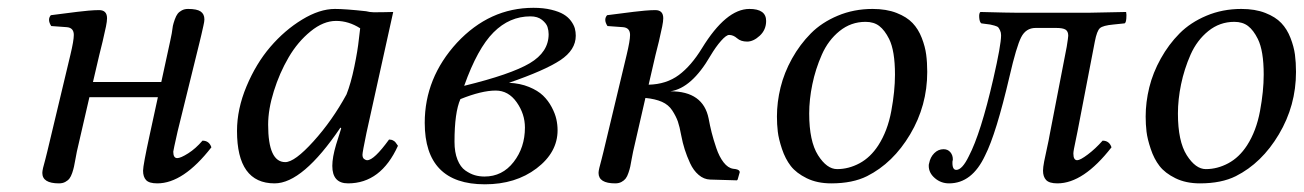

<svg xmlns="http://www.w3.org/2000/svg" viewBox="-20 -462 3354 494"><path d="M101.6 -71.8 161.1 -320.8Q169.9 -357.4 169.9 -372.1Q169.9 -390.6 151.9 -392.1L111.8 -395Q101.1 -411.6 110.8 -422.9L144.5 -427.2L179.2 -431.6Q191.4 -433.1 207.5 -434.6Q223.6 -436 234.9 -436Q255.4 -436 255.4 -415Q255.4 -407.2 252.7 -394Q250 -380.9 244.1 -355.5L235.4 -320.3L219.2 -251H395L418 -356.9Q419.4 -363.8 421.9 -376L424.8 -395.5Q426.3 -402.3 429.7 -411.9Q433.1 -421.4 437 -426.5Q440.9 -431.6 447.8 -435.3Q454.6 -439 463.9 -439Q486.8 -439 496.3 -432.4Q505.9 -425.8 505.9 -412.1Q505.9 -406.7 503.4 -396L498 -372.1Q494.6 -358.9 493.2 -352.1L437 -124Q425.8 -74.2 425.8 -71.8Q425.8 -55.2 436 -55.2Q444.8 -55.2 464.1 -67.4Q483.4 -79.6 501 -100.1Q518.1 -100.1 523.9 -83Q451.7 9.8 384.8 9.8Q363.8 9.8 356 1.5Q348.1 -6.8 348.1 -22.9Q348.1 -36.6 365.2 -115.2L386.2 -211.9H210L177.7 -71.8Q176.3 -64.9 174.1 -52.7Q171.9 -40.5 170.4 -33.4Q168.9 -26.4 165.8 -17.1Q162.6 -7.8 158.7 -2.7Q154.8 2.4 147.9 6.1Q141.1 9.8 131.8 9.8Q88.9 9.8 88.9 -17.1Q88.9 -21.5 90.8 -30Q92.8 -38.6 96.7 -52.2Z M921.9 -433.1Q930.7 -430.7 941.7 -430.4Q952.6 -430.2 969.2 -430.7Q985.8 -431.2 991.7 -431.2L922.9 -120.1Q912.6 -70.3 912.6 -64Q912.6 -56.2 916.7 -53Q920.9 -49.8 924.8 -49.8Q942.4 -49.8 981 -103Q987.3 -103 991.9 -100.3Q996.6 -97.7 998 -95.2L1003.9 -86.9Q960 9.8 875.5 9.8Q835 9.8 835 -35.2Q835 -57.1 844.7 -89.8L857.9 -131.8L856 -133.8Q758.8 9.8 686.5 9.8Q589.8 9.8 589.8 -125Q589.8 -181.6 614.3 -240Q638.7 -298.3 675.5 -341.3Q712.4 -384.3 757.3 -411.6Q802.2 -439 841.8 -439Q868.2 -439 921.9 -433.1ZM871.6 -219.2Q882.8 -247.6 891.6 -290Q900.4 -332.5 903.3 -360.8L906.7 -389.2Q877 -408.2 844.7 -408.2Q812 -408.2 779.1 -381.3Q746.1 -354.5 722.7 -314.5Q699.2 -274.4 684.6 -227.5Q669.9 -180.7 669.9 -141.1Q669.9 -44.9 713.9 -44.9Q738.3 -44.9 786.6 -98.4Q835 -151.9 871.6 -219.2Z M1330.6 -133.8Q1330.6 -168.9 1309.3 -199Q1288.1 -229 1255.4 -229Q1219.2 -229 1164.6 -207Q1149.4 -172.9 1149.4 -97.2Q1149.4 -70.3 1157 -51.3Q1164.6 -32.2 1177.2 -23.4Q1189.9 -14.6 1201.7 -11.2Q1213.4 -7.8 1226.6 -7.8Q1272.5 -7.8 1301.5 -45.2Q1330.6 -82.5 1330.6 -133.8ZM1391.6 -374Q1391.6 -383.3 1388.7 -392.6Q1385.7 -401.9 1374.5 -410.9Q1363.3 -419.9 1344.7 -419.9Q1291 -419.9 1249.8 -378.7Q1208.5 -337.4 1174.3 -241.2Q1294.4 -270.5 1343 -299.3Q1391.6 -328.1 1391.6 -374ZM1352.5 -441.9Q1378.4 -441.9 1398.4 -437Q1418.5 -432.1 1430.2 -425Q1441.9 -418 1449.2 -408Q1456.5 -397.9 1459 -388.9Q1461.4 -379.9 1461.4 -370.1Q1461.4 -333.5 1421.6 -307.1Q1381.8 -280.8 1289.6 -249Q1318.4 -247.6 1341.1 -238.3Q1363.8 -229 1377.2 -216.1Q1390.6 -203.1 1399.4 -186.5Q1408.2 -169.9 1411.4 -155.5Q1414.6 -141.1 1414.6 -127Q1414.6 -69.8 1360.6 -28.8Q1306.6 12.2 1227.5 12.2Q1072.8 12.2 1072.8 -146Q1072.8 -261.7 1155.8 -352.1Q1239.7 -441.9 1352.5 -441.9Z M1856 -372.1Q1848.6 -372.1 1835.2 -356.9Q1821.8 -341.8 1808.1 -318.8Q1759.8 -235.4 1705.1 -227.1Q1789.1 -227.1 1803.2 -157.2Q1806.6 -138.7 1811 -121.1Q1815.4 -103.5 1823 -81.1Q1830.6 -58.6 1841.8 -44.2Q1853 -29.8 1866.2 -27.8L1873 -26.9Q1883.3 -24.9 1883.3 -19L1877.9 0L1876 2L1807.1 0Q1791 -0.5 1777.6 -12Q1764.2 -23.4 1755.6 -42Q1747.1 -60.5 1741.7 -77.6Q1736.3 -94.7 1732.9 -112.8Q1728.5 -136.7 1724.1 -149.4Q1719.2 -163.1 1709.7 -177.7Q1700.2 -192.4 1683.1 -200Q1666 -207.5 1640.6 -210L1608.9 -71.8Q1607.4 -64.9 1605.2 -52.7Q1603 -40.5 1601.6 -33.4Q1600.1 -26.4 1596.9 -17.1Q1593.8 -7.8 1589.8 -2.7Q1585.9 2.4 1579.1 6.1Q1572.3 9.8 1563 9.8Q1520 9.8 1520 -17.1Q1520 -21.5 1522 -30Q1523.9 -38.6 1527.8 -52.2L1532.7 -71.8L1592.3 -320.8Q1601.1 -357.4 1601.1 -372.1Q1601.1 -390.6 1583 -392.1L1543 -395Q1532.2 -411.6 1542 -422.9L1575.7 -427.2L1610.4 -431.6Q1622.6 -433.1 1638.7 -434.6Q1654.8 -436 1666 -436Q1686.5 -436 1686.5 -415Q1686.5 -407.2 1683.8 -394Q1681.2 -380.9 1675.3 -355.5L1666.5 -320.3L1648.9 -244.1Q1694.3 -245.1 1726.6 -269Q1758.3 -292.5 1786.1 -337.9Q1848.1 -439 1908.2 -439Q1951.2 -439 1951.2 -408.2Q1951.2 -385.3 1934.8 -370.1Q1918.5 -355 1902.3 -355Q1886.2 -355 1876.5 -363.5Q1866.7 -372.1 1856 -372.1Z M2062 -169.9Q2062 -98.6 2084.7 -62.7Q2107.4 -26.9 2133.8 -26.9Q2163.6 -26.9 2191.7 -42Q2219.7 -57.1 2239.7 -87.9Q2263.7 -125 2273.2 -176.3Q2282.7 -227.5 2282.7 -270Q2282.7 -331.5 2267.6 -361.8Q2256.3 -384.3 2242.4 -395Q2228.5 -405.8 2207 -405.8Q2169.4 -405.8 2140.1 -382.1Q2110.8 -358.4 2094.5 -321.3Q2078.1 -284.2 2070.1 -245.1Q2062 -206.1 2062 -169.9ZM1979 -162.1Q1979 -199.2 1988.3 -237.1Q1997.6 -274.9 2017.8 -311.3Q2038.1 -347.7 2066.2 -376Q2094.2 -404.3 2135.5 -421.6Q2176.8 -439 2225.1 -439Q2260.7 -439 2286.9 -428.7Q2313 -418.5 2327.9 -402.8Q2342.8 -387.2 2351.6 -364.5Q2360.4 -341.8 2363 -321.5Q2365.7 -301.3 2365.7 -276.9Q2365.7 -190.4 2321.8 -116.5Q2277.8 -42.5 2210.9 -8.8Q2173.8 9.8 2118.7 9.8Q2082.5 9.8 2055.7 -3.4Q2028.8 -16.6 2014.6 -34.9Q2000.5 -53.2 1991.9 -78.9Q1983.4 -104.5 1981.2 -123.3Q1979 -142.1 1979 -162.1Z M2680.7 -115.2 2724.6 -341.8Q2728.5 -366.2 2728.5 -370.1Q2728.5 -381.3 2721.7 -385.7Q2714.8 -390.1 2697.8 -390.1H2644.5Q2619.6 -390.1 2607.4 -366.2Q2595.2 -342.3 2577.6 -266.1Q2543 -117.7 2514.6 -62Q2481 9.8 2421.9 9.8Q2400.9 9.8 2385.3 -3.7Q2369.6 -17.1 2369.6 -35.2Q2369.6 -40 2370.6 -42Q2373.5 -57.6 2383.8 -67.9Q2394 -78.1 2407.7 -78.1Q2418.5 -78.1 2425 -70.6Q2431.6 -63 2431.6 -51.8Q2431.6 -48.8 2430.7 -47.9Q2429.2 -24.9 2440.4 -24.9Q2455.6 -24.9 2472.7 -60.1Q2503.4 -118.7 2535.6 -258.8Q2555.7 -346.2 2555.7 -371.1Q2555.7 -378.4 2553.2 -383.5Q2550.8 -388.7 2548.6 -391.4Q2546.4 -394 2538.6 -396.2Q2530.8 -398.4 2527.6 -398.9Q2524.4 -399.4 2512.2 -400.9Q2507.3 -401.4 2504.9 -401.9Q2500.5 -404.8 2499.5 -416.3Q2498.5 -427.7 2502.4 -431.2Q2576.7 -429.2 2598.6 -429.2H2779.8L2877.4 -431.2Q2878.9 -424.8 2877.9 -414.1Q2877 -403.3 2873.5 -401.9L2844.7 -398.9Q2817.9 -396.5 2810.1 -389.6Q2802.2 -382.8 2796.9 -355L2752.4 -124L2747.6 -100.6Q2744.6 -86.9 2743.2 -78.9Q2741.7 -70.8 2741.7 -66.9Q2741.7 -49.8 2751.5 -49.8Q2759.3 -49.8 2778.8 -64.5Q2798.3 -79.1 2816.9 -100.1Q2834 -100.1 2839.8 -83Q2767.6 9.8 2700.7 9.8Q2679.7 9.8 2671.6 1.2Q2663.6 -7.3 2663.6 -22.9Q2663.6 -31.2 2666.5 -46.4Q2669.4 -61.5 2674.1 -82.3Q2678.7 -103 2680.7 -115.2Z M3010.7 -169.9Q3010.7 -98.6 3033.4 -62.7Q3056.2 -26.9 3082.5 -26.9Q3112.3 -26.9 3140.4 -42Q3168.5 -57.1 3188.5 -87.9Q3212.4 -125 3221.9 -176.3Q3231.4 -227.5 3231.4 -270Q3231.4 -331.5 3216.3 -361.8Q3205.1 -384.3 3191.2 -395Q3177.2 -405.8 3155.8 -405.8Q3118.2 -405.8 3088.9 -382.1Q3059.6 -358.4 3043.2 -321.3Q3026.9 -284.2 3018.8 -245.1Q3010.7 -206.1 3010.7 -169.9ZM2927.7 -162.1Q2927.7 -199.2 2937 -237.1Q2946.3 -274.9 2966.6 -311.3Q2986.8 -347.7 3014.9 -376Q3043 -404.3 3084.2 -421.6Q3125.5 -439 3173.8 -439Q3209.5 -439 3235.6 -428.7Q3261.7 -418.5 3276.6 -402.8Q3291.5 -387.2 3300.3 -364.5Q3309.1 -341.8 3311.8 -321.5Q3314.5 -301.3 3314.5 -276.9Q3314.5 -190.4 3270.5 -116.5Q3226.6 -42.5 3159.7 -8.8Q3122.6 9.8 3067.4 9.8Q3031.2 9.8 3004.4 -3.4Q2977.5 -16.6 2963.4 -34.9Q2949.2 -53.2 2940.7 -78.9Q2932.1 -104.5 2929.9 -123.3Q2927.7 -142.1 2927.7 -162.1Z"/></svg>

Font: Linux Libertine G
Style: Italic
Weight: 400
Italic angle: -12°
Designer: Philipp H. Poll
Foundry: Philipp H. Poll
Version: Version 5.1.3